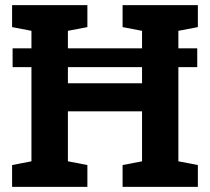

<svg xmlns="http://www.w3.org/2000/svg" viewBox="-20 -731 821 751"><path d="M27.3 0V-85.4L103 -100.1V-610.4L27.3 -625V-710.9H321.8V-625L245.6 -610.4V-405.3H535.6V-610.4L459.5 -625V-710.9H753.9V-625L677.7 -610.4V-100.1L753.9 -85.4V0H459.5V-85.4L535.6 -100.1V-295.4H245.6V-100.1L321.8 -85.4V0ZM29.3 -468.3V-542H751.5V-468.3Z"/></svg>

Font: Roboto Slab
Style: Bold
Weight: 700
Designer: Google
Version: Version 2.000; ttfautohint (v1.8.1.43-b0c9)